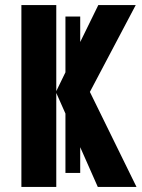

<svg xmlns="http://www.w3.org/2000/svg" viewBox="-20 -734 556 754"><path d="M295 -55H237V-288L201 -369V0H64V-714H201V-376L237 -450V-669H295V-569L366 -714H513L333 -373L516 0H364L295 -156Z"/></svg>

Font: Noto Sans ExtraCondensed
Style: Bold
Weight: 700
Width: 2
Designer: Monotype Design Team
Foundry: Monotype Imaging Inc.
Version: Version 2.013; ttfautohint (v1.8.4.7-5d5b)